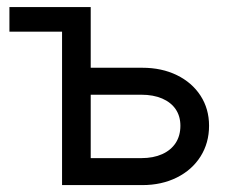

<svg xmlns="http://www.w3.org/2000/svg" viewBox="-20 -536 661 556"><path d="M7.3 -515.6H198.7V-444.3H7.3ZM392.2 -339.8Q448.2 -339.8 492.2 -318.4Q536.1 -296.9 560.8 -258.8Q585.4 -220.7 585.4 -171.9Q585.4 -122.1 560.8 -83Q536.1 -43.9 492.2 -22Q448.2 0 392.1 0H159.7V-515.6H242.7V-78.1H389.2Q424 -78.1 449.6 -89.6Q475.1 -101.1 488.8 -122.1Q502.4 -143.1 502.4 -171.9Q502.4 -199.4 488.8 -219.6Q475.1 -239.7 449.6 -250.7Q424 -261.7 389.2 -261.7H231.9V-339.8Z"/></svg>

Font: Intratopia Thin
Style: Regular
Weight: 100
Designer: Rasmus Andersson
Foundry: rsms
Version: Version 3.000;Glyphs 3.2.3 (3260)